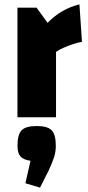

<svg xmlns="http://www.w3.org/2000/svg" viewBox="-20 -535 401 876"><path d="M146.9 -500 197.1 -430.9Q229.9 -464.3 265.7 -484.6Q301.5 -505 342.4 -515L354 -344Q337.5 -341.8 313.9 -334Q290.3 -326.2 269.2 -316.8Q248 -307.5 235.6 -298.3V0H59.6V-500ZM162.5 321 95.9 301.1 119.2 198.6Q87.1 194 73.5 178.9Q59.8 163.8 59.8 130.3Q59.8 78.4 78.9 59.2Q97.9 40 147.6 40Q196.5 40 215.6 59.2Q234.6 78.4 234.6 130.3Q234.6 157.2 226.9 181.7Q219.1 206.2 202.6 241.8Z"/></svg>

Font: Changa
Style: Regular
Weight: 400
Designer: Eduardo Rodriguez Tunni
Foundry: Eduardo Rodriguez Tunni
Version: Version 3.003